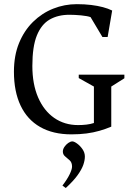

<svg xmlns="http://www.w3.org/2000/svg" viewBox="-20 -644 651 937"><path d="M328.7 11.7Q238.7 11.7 175.8 -24.3Q112.9 -60.3 80.5 -128.8Q48 -197.3 48 -294Q48 -372.9 73 -433.9Q98 -494.9 141.3 -537.4Q184.7 -579.9 239.7 -601.8Q294.8 -623.7 354.9 -623.7Q392.9 -623.7 424.6 -619.8Q456.4 -615.9 482.2 -609.1Q508.1 -602.2 527.4 -592.6L505.3 -463.5H479.8L422 -560.4Q406.7 -566 375.5 -569Q344.2 -571.9 318.7 -571.9Q263 -571.9 222.6 -548.7Q182.2 -525.5 160 -471.2Q137.9 -416.9 137.9 -322.3Q137.9 -233.3 166.1 -168.3Q194.3 -103.4 244.6 -68.5Q295 -33.6 361.1 -33.6Q382.5 -33.6 402 -35.9Q421.4 -38.2 438.3 -43.7V-221.6L364.3 -263V-279.6H587V-262L523 -221.6V-25.9Q496 -14.5 466 -5.8Q436 2.9 402.2 7.3Q368.4 11.7 328.7 11.7ZM301 273.5 284.7 261.7Q308.8 229.9 320.2 206Q331.6 182.2 331.6 169Q331.6 149.1 320.4 138.8Q309.3 128.6 298 119.4Q286.7 110.2 286.7 95.6Q286.7 84.2 294.3 72.9Q301.9 61.6 312.9 53.8Q323.9 46.1 333 46.1Q341.8 46.1 356.5 56.8Q371.2 67.5 382.7 84.2Q394.2 100.9 394.2 119.9Q394.2 138.4 386.5 160.6Q378.8 182.7 358.8 210.7Q338.9 238.6 301 273.5Z"/></svg>

Font: Ancizar Serif Light
Style: Regular
Weight: 300
Designer: Cesar Puertas, Viviana Monsalve, Julian Moncada, Julian Prieto, Jose Castro, Felipe Aragon, Mariel Hernandez, Sara Alarc
Version: Version 8.100